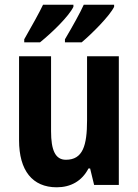

<svg xmlns="http://www.w3.org/2000/svg" viewBox="-20 -786 588 816"><path d="M465 -757V-766H336C322 -734 288 -673 256 -619V-606H327C371 -643 446 -718 465 -757ZM292 -757V-766H163C148 -734 115 -675 83 -619V-606H150C202 -648 272 -716 292 -757ZM485 -547H350V-275C350 -167 332 -107 260 -107C215 -107 197 -148 197 -228V-547H61V-190C61 -61 118 10 221 10C280 10 328 -16 356 -70H363L380 0H485Z"/></svg>

Font: Noto Sans Devanagari Condensed
Style: Bold
Weight: 700
Width: 3
Designer: Jelle Bosma - Monotype Design Team
Foundry: Monotype Imaging Inc.
Version: Version 2.004